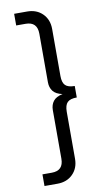

<svg xmlns="http://www.w3.org/2000/svg" viewBox="-106 -786 590 1087"><g transform="rotate(-10 188.5 -243.0)"><path d="M58 185H112Q179 185 179 116V-163Q179 -193 195 -214Q211 -235 249 -243Q211 -251 195 -272Q179 -293 179 -323V-602Q179 -671 112 -671H58V-738H133Q187 -738 221 -704Q255 -670 255 -616V-346Q255 -308 271 -292Q287 -276 325 -276V-210Q287 -210 271 -194Q255 -178 255 -140V130Q255 184 221 218Q187 252 133 252H58Z"/></g></svg>

Font: Celebes
Style: Regular
Weight: 400
Designer: Anugrah Pasau
Foundry: Lafontype
Version: Version 1.000; ttfautohint (v1.8.4)